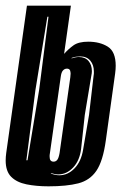

<svg xmlns="http://www.w3.org/2000/svg" viewBox="-21 -650 428 677"><path d="M150 7Q107 7 72.5 0Q38 -7 18.5 -26.5Q-1 -46 -1 -84Q-1 -90 -0.5 -97Q0 -104 1 -111L74 -630H229L205 -460Q220 -477 238 -490Q256 -503 290 -503Q331 -503 359 -485.5Q387 -468 387 -418Q387 -412 386.5 -405.5Q386 -399 385 -391L352 -154Q342 -82 319 -48Q296 -14 255 -3.5Q214 7 150 7ZM72 -85H76L117 -333L150 -591H146L104 -333ZM159 -38Q174 -32 188 -32Q218 -32 241.5 -56Q265 -80 272 -122L293 -245L309 -383Q310 -387 310 -390.5Q310 -394 310 -398Q310 -421 297.5 -436Q285 -451 262 -451Q255 -451 247.5 -450Q240 -449 232 -446L231 -444Q246 -449 257 -449Q279 -449 291 -435Q303 -421 303 -399Q303 -395 302.5 -391.5Q302 -388 301 -383L278 -245L265 -125Q260 -84 237 -59.5Q214 -35 184 -35Q173 -35 158 -40ZM168 -80Q176 -80 181 -86.5Q186 -93 189 -110L227 -378Q227 -382 227.5 -385Q228 -388 228 -390Q228 -396 226 -402Q223 -408 215 -408Q207 -408 201 -401.5Q195 -395 193 -378L155 -110Q154 -106 154 -103Q154 -100 154 -97Q154 -80 168 -80Z"/></svg>

Font: Alumni Sans Inline One
Style: Italic
Weight: 400
Italic angle: -8°
Designer: Robert E. Leuschke
Foundry: Robert E. Leuschke
Version: Version 1.100; ttfautohint (v1.8.3)